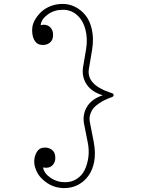

<svg xmlns="http://www.w3.org/2000/svg" viewBox="-20 -854 740 977"><path d="M502.9 -369.1Q445.8 -386.2 420.4 -425.3Q395 -464.4 402.8 -513.2L418 -603Q426.8 -657.2 414.8 -703.6Q402.8 -750 371.8 -777.6Q340.8 -805.2 296.9 -804.2Q254.9 -803.7 222.4 -779.8Q189.9 -755.9 187 -726.1Q214.8 -732.9 233.2 -717.5Q251.5 -702.1 250 -672.9Q249.5 -647.9 231.2 -635Q212.9 -622.1 188 -626Q157.7 -629.9 147 -669.9Q142.1 -690.4 144.3 -712.6Q146.5 -734.9 159.7 -756.3Q172.9 -777.8 191.4 -794.9Q210 -812 237.3 -822.8Q264.6 -833.5 294.9 -834Q330.1 -835 361.3 -819.6Q392.6 -804.2 415.3 -775.9Q438 -747.6 447.8 -702.6Q457.5 -657.7 449.2 -604L432.1 -502Q420.4 -423.8 538.1 -383.8Q540 -383.3 543.5 -382.1Q546.9 -380.9 548.3 -380.4Q549.8 -379.9 552.2 -378.9Q554.7 -377.9 555.7 -376.7Q556.6 -375.5 557.4 -373.8Q558.1 -372.1 558.1 -370.1Q558.1 -368.2 557.6 -366.7Q557.1 -365.2 555.9 -364Q554.7 -362.8 553.7 -362.1Q552.7 -361.3 550.5 -360.4Q548.3 -359.4 547.1 -358.9Q545.9 -358.4 542.7 -357.4Q539.6 -356.4 538.1 -356Q523.4 -350.1 513.2 -345.2Q502.9 -340.3 485.1 -328.6Q467.3 -316.9 456.8 -304.9Q446.3 -293 439.7 -273.9Q433.1 -254.9 437 -233.9L457 -131.8Q467.3 -76.2 459.5 -32.7Q451.7 10.7 429.7 40.8Q407.7 70.8 377 86.7Q346.2 102.5 311 103Q261.2 104 221.7 78.4Q182.1 52.7 165.3 15.6Q148.4 -21.5 157.2 -56.2Q168 -96.2 196.8 -102.1Q222.2 -106 241 -94Q259.8 -82 261.2 -57.1Q263.7 -27.8 245.6 -11.7Q227.5 4.4 199.2 -2Q203.6 27.8 237.3 50.8Q271 73.7 313 73.2Q345.7 72.8 371.3 55.9Q397 39.1 410.9 10.7Q424.8 -17.6 429.7 -54.7Q434.6 -91.8 425.8 -132.8L408.2 -221.2Q398.4 -270 422.4 -310.3Q446.3 -350.6 502.9 -369.1Z"/></svg>

Font: Director Light
Style: Regular
Weight: 100
Designer: Ange Degheest & May Jolivet & Justine Herbel
Foundry: Velvetyne Type Foundry
Version: Version 1.000;FEAKit 1.0